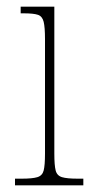

<svg xmlns="http://www.w3.org/2000/svg" viewBox="-20 -556 277 576"><path d="M25 0V-20H45Q77 -20 92 -24.5Q107 -29 111 -44.5Q115 -60 115 -95V-439Q115 -474 111 -490.5Q107 -507 94 -511.5Q81 -516 51 -516H42V-536H143V-95Q143 -60 147 -44.5Q151 -29 166 -24.5Q181 -20 213 -20H230V0Z"/></svg>

Font: Noto Serif Condensed Thin
Style: Regular
Weight: 100
Width: 3
Designer: Monotype Design Team
Foundry: Monotype Imaging Inc.
Version: Version 2.013; ttfautohint (v1.8.4.7-5d5b)